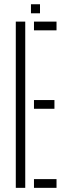

<svg xmlns="http://www.w3.org/2000/svg" viewBox="-20 -904 316 924"><path d="M56 0V-800H101.5V0ZM143.5 0V-42H252V0ZM143.5 -380.5V-422.5H242V-380.5ZM143.5 -758V-800H252V-758ZM129 -840V-883.5H172.5V-840Z"/></svg>

Font: Big Shoulders Stencil Display Thin Light
Style: Regular
Weight: 300
Version: Version 2.001